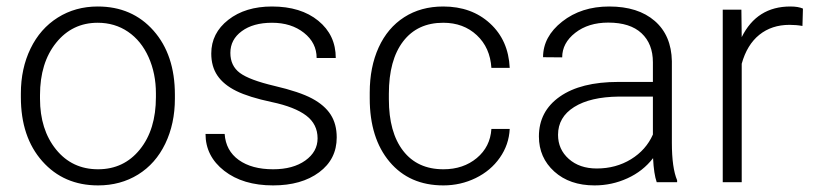

<svg xmlns="http://www.w3.org/2000/svg" viewBox="-20 -558 2494 588"><path d="M43.9 -272Q43.9 -348.1 73.5 -409.2Q103 -470.2 157 -504.2Q210.9 -538.1 279.3 -538.1Q384.8 -538.1 450.2 -464.1Q515.6 -390.1 515.6 -268.1V-255.9Q515.6 -179.2 486.1 -117.9Q456.5 -56.6 402.8 -23.4Q349.1 9.8 280.3 9.8Q175.3 9.8 109.6 -64.2Q43.9 -138.2 43.9 -260.3ZM102.5 -255.9Q102.5 -161.1 151.6 -100.3Q200.7 -39.6 280.3 -39.6Q359.4 -39.6 408.4 -100.3Q457.5 -161.1 457.5 -260.7V-272Q457.5 -332.5 435.1 -382.8Q412.6 -433.1 372.1 -460.7Q331.5 -488.3 279.3 -488.3Q201.2 -488.3 151.9 -427Q102.5 -365.7 102.5 -266.6Z M952.6 -134.3Q952.6 -177.7 917.7 -204.1Q882.8 -230.5 812.5 -245.4Q742.2 -260.3 703.4 -279.5Q664.6 -298.8 645.8 -326.7Q627 -354.5 627 -394Q627 -456.5 679.2 -497.3Q731.4 -538.1 813 -538.1Q901.4 -538.1 954.8 -494.4Q1008.3 -450.7 1008.3 -380.4H949.7Q949.7 -426.8 910.9 -457.5Q872.1 -488.3 813 -488.3Q755.4 -488.3 720.5 -462.6Q685.5 -437 685.5 -396Q685.5 -356.4 714.6 -334.7Q743.7 -313 820.6 -294.9Q897.5 -276.9 935.8 -256.3Q974.1 -235.8 992.7 -207Q1011.2 -178.2 1011.2 -137.2Q1011.2 -70.3 957.3 -30.3Q903.3 9.8 816.4 9.8Q724.1 9.8 666.7 -34.9Q609.4 -79.6 609.4 -147.9H668Q671.4 -96.7 711.2 -68.1Q751 -39.6 816.4 -39.6Q877.4 -39.6 915 -66.4Q952.6 -93.3 952.6 -134.3Z M1337.9 -39.6Q1398.9 -39.6 1440.2 -74Q1481.4 -108.4 1484.9 -163.1H1541Q1538.6 -114.7 1510.7 -75Q1482.9 -35.2 1436.8 -12.7Q1390.6 9.8 1337.9 9.8Q1233.9 9.8 1173.1 -62.5Q1112.3 -134.8 1112.3 -256.8V-274.4Q1112.3 -352.5 1139.6 -412.6Q1167 -472.7 1218 -505.4Q1269 -538.1 1337.4 -538.1Q1424.3 -538.1 1480.7 -486.3Q1537.1 -434.6 1541 -350.1H1484.9Q1481 -412.1 1440.2 -450.2Q1399.4 -488.3 1337.4 -488.3Q1258.3 -488.3 1214.6 -431.2Q1170.9 -374 1170.9 -271V-253.9Q1170.9 -152.8 1214.6 -96.2Q1258.3 -39.6 1337.9 -39.6Z M1991.2 0Q1982.4 -24.9 1980 -73.7Q1949.2 -33.7 1901.6 -12Q1854 9.8 1800.8 9.8Q1724.6 9.8 1677.5 -32.7Q1630.4 -75.2 1630.4 -140.1Q1630.4 -217.3 1694.6 -262.2Q1758.8 -307.1 1873.5 -307.1H1979.5V-367.2Q1979.5 -423.8 1944.6 -456.3Q1909.7 -488.8 1842.8 -488.8Q1781.7 -488.8 1741.7 -457.5Q1701.7 -426.3 1701.7 -382.3L1643.1 -382.8Q1643.1 -445.8 1701.7 -491.9Q1760.3 -538.1 1845.7 -538.1Q1934.1 -538.1 1985.1 -493.9Q2036.1 -449.7 2037.6 -370.6V-120.6Q2037.6 -43.9 2053.7 -5.9V0ZM1807.6 -42Q1866.2 -42 1912.4 -70.3Q1958.5 -98.6 1979.5 -146V-262.2H1875Q1787.6 -261.2 1738.3 -230.2Q1689 -199.2 1689 -145Q1689 -100.6 1721.9 -71.3Q1754.9 -42 1807.6 -42Z M2437.5 -478.5Q2418.9 -481.9 2397.9 -481.9Q2343.3 -481.9 2305.4 -451.4Q2267.6 -420.9 2251.5 -362.8V0H2193.4V-528.3H2250.5L2251.5 -444.3Q2297.9 -538.1 2400.4 -538.1Q2424.8 -538.1 2439 -531.7Z"/></svg>

Font: RobotoInd Light
Style: Regular
Weight: 300
Designer: Google
Version: Version 2.001151; 2014